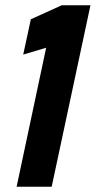

<svg xmlns="http://www.w3.org/2000/svg" viewBox="-20 -708 363 728"><path d="M43 0 155 -527 68 -501 97 -635 214 -688H323L176 0Z"/></svg>

Font: Saira UltraCondensed Black
Style: Italic
Weight: 900
Width: 1
Italic angle: -12°
Designer: Hector Gatti with collaboration of the Omnibus-Type team
Foundry: Omnibus-Type
Version: Version 1.101